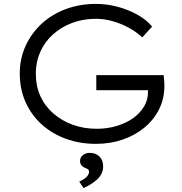

<svg xmlns="http://www.w3.org/2000/svg" viewBox="-20 -725 930 981"><path d="M470 10Q388 10 317.5 -15.5Q247 -41 194 -88.5Q141 -136 111 -202.5Q81 -269 81 -349Q81 -425 110.5 -490Q140 -555 192.5 -603.5Q245 -652 316 -678.5Q387 -705 469 -705Q529 -705 584.5 -689.5Q640 -674 685.5 -648Q731 -622 757 -589L707 -534Q677 -562 638.5 -583Q600 -604 556.5 -616.5Q513 -629 470 -629Q405 -629 349 -608Q293 -587 251 -549.5Q209 -512 186 -460.5Q163 -409 163 -349Q163 -285 186.5 -233.5Q210 -182 253.5 -144.5Q297 -107 353 -87Q409 -67 474 -67Q528 -67 576.5 -81.5Q625 -96 661 -122Q697 -148 717 -182.5Q737 -217 736 -256V-287L754 -264H472V-341H816Q817 -332 818 -322.5Q819 -313 819.5 -303.5Q820 -294 820 -287Q820 -221 793 -167Q766 -113 718.5 -73.5Q671 -34 607.5 -12Q544 10 470 10ZM407 236 385 203Q400 196 411.5 188Q423 180 429 171Q435 162 435 153Q435 144 429.5 140Q424 136 415 133Q403 128 396 119.5Q389 111 389 97Q389 79 403.5 67.5Q418 56 439 56Q468 56 487.5 74Q507 92 507 125Q507 145 499 161.5Q491 178 477 191Q463 204 445 215.5Q427 227 407 236Z"/></svg>

Font: Lexend Exa Light
Style: Regular
Weight: 300
Designer: Bonnie Shaver-Troup, Thomas Jockin
Foundry: Lexend
Version: Version 1.007